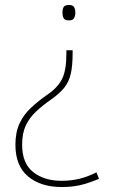

<svg xmlns="http://www.w3.org/2000/svg" viewBox="-20 -560 453 772"><path d="M272 -346Q272 -297 265 -265Q258 -233 240 -209.5Q222 -186 187 -161Q151 -136 124.5 -111Q98 -86 83.5 -55Q69 -24 69 22Q69 97 113.5 132Q158 167 228 167Q265 167 298.5 159Q332 151 368 133L378 159Q335 177 302 184.5Q269 192 228 192Q144 192 93 149.5Q42 107 42 22Q42 -28 58.5 -63.5Q75 -99 105 -127Q135 -155 174 -182Q213 -209 230 -243.5Q247 -278 247 -346V-358H272ZM283 -509Q283 -497 278 -487.5Q273 -478 258 -478Q240 -478 235.5 -487.5Q231 -497 231 -509Q231 -522 235.5 -531Q240 -540 258 -540Q273 -540 278 -531Q283 -522 283 -509Z"/></svg>

Font: Noto Sans Cherokee Thin
Style: Regular
Weight: 100
Designer: Monotype Design Team
Foundry: Monotype Imaging Inc.
Version: Version 2.001; ttfautohint (v1.8.4.7-5d5b)